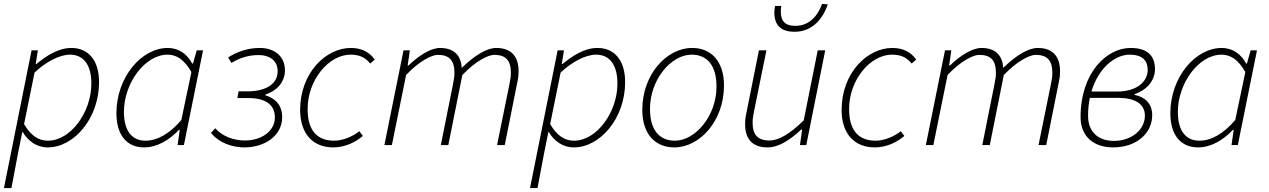

<svg xmlns="http://www.w3.org/2000/svg" viewBox="-22 -735 6433 973"><path d="M-2 218H36L69 43L91 -66H93C120 -21 163 12 220 12C352 12 480 -134 480 -319C480 -430 425 -492 340 -492C274 -492 214 -453 163 -411H159L170 -480H138ZM221 -22C175 -22 136 -45 100 -106L153 -367C208 -420 279 -458 333 -458C399 -458 441 -409 441 -312C441 -166 336 -22 221 -22Z M708 12C774 12 836 -25 885 -77H889L878 0H910L1007 -480H975L956 -413H952C927 -460 885 -492 828 -492C696 -492 568 -345 568 -161C568 -48 623 12 708 12ZM715 -22C648 -22 606 -70 606 -168C606 -313 712 -458 827 -458C873 -458 912 -433 948 -370L897 -127C840 -60 778 -22 715 -22Z M1216 12C1321 12 1408 -48 1408 -141C1408 -206 1369 -238 1323 -252V-256C1376 -272 1422 -316 1422 -378C1422 -451 1368 -492 1295 -492C1230 -492 1180 -472 1134 -444L1151 -416C1191 -441 1236 -456 1290 -456C1340 -456 1385 -431 1385 -374C1385 -314 1333 -272 1230 -272H1187L1181 -238H1238C1321 -238 1371 -206 1371 -140C1371 -69 1301 -23 1220 -23C1166 -23 1106 -42 1069 -85L1047 -62C1088 -10 1157 12 1216 12Z M1667 12C1731 12 1784 -18 1817 -46L1799 -70C1768 -45 1717 -22 1672 -22C1581 -22 1537 -78 1537 -183C1537 -331 1645 -458 1754 -458C1800 -458 1829 -444 1854 -413L1877 -433C1852 -469 1813 -492 1756 -492C1628 -492 1499 -364 1499 -178C1499 -57 1564 12 1667 12Z M1926 0H1964L2036 -355C2103 -426 2166 -457 2197 -457C2256 -457 2281 -427 2281 -367C2281 -348 2279 -334 2273 -305L2212 0H2250L2321 -355C2389 -426 2452 -457 2483 -457C2542 -457 2567 -427 2567 -367C2567 -348 2565 -334 2559 -305L2497 0H2536L2598 -310C2604 -338 2606 -351 2606 -375C2606 -444 2573 -492 2493 -492C2446 -492 2385 -456 2318 -391C2315 -445 2287 -492 2208 -492C2161 -492 2101 -454 2048 -403H2044L2055 -480H2023Z M2664 218H2702L2735 43L2757 -66H2759C2786 -21 2829 12 2886 12C3018 12 3146 -134 3146 -319C3146 -430 3091 -492 3006 -492C2940 -492 2880 -453 2829 -411H2825L2836 -480H2804ZM2887 -22C2841 -22 2802 -45 2766 -106L2819 -367C2874 -420 2945 -458 2999 -458C3065 -458 3107 -409 3107 -312C3107 -166 3002 -22 2887 -22Z M3395 12C3525 12 3647 -123 3647 -302C3647 -422 3584 -492 3486 -492C3355 -492 3233 -357 3233 -178C3233 -57 3297 12 3395 12ZM3398 -22C3318 -22 3272 -78 3272 -183C3272 -332 3379 -458 3483 -458C3563 -458 3609 -402 3609 -296C3609 -148 3502 -22 3398 -22Z M3868 12C3926 12 3984 -28 4039 -79H4043L4032 0H4064L4160 -480H4122L4051 -125C3978 -53 3921 -23 3878 -23C3817 -23 3792 -53 3792 -113C3792 -132 3794 -146 3800 -175L3862 -480H3824L3762 -170C3756 -142 3754 -129 3754 -105C3754 -36 3786 12 3868 12ZM4005 -574C4100 -574 4151 -647 4173 -713L4144 -715C4124 -659 4082 -604 4009 -604C3954 -604 3935 -630 3935 -677C3935 -683 3935 -691 3937 -705H3906C3904 -696 3902 -682 3902 -674C3902 -610 3932 -574 4005 -574Z M4411 12C4475 12 4528 -18 4561 -46L4543 -70C4512 -45 4461 -22 4416 -22C4325 -22 4281 -78 4281 -183C4281 -331 4389 -458 4498 -458C4544 -458 4573 -444 4598 -413L4621 -433C4596 -469 4557 -492 4500 -492C4372 -492 4243 -364 4243 -178C4243 -57 4308 12 4411 12Z M4670 0H4708L4780 -355C4847 -426 4910 -457 4941 -457C5000 -457 5025 -427 5025 -367C5025 -348 5023 -334 5017 -305L4956 0H4994L5065 -355C5133 -426 5196 -457 5227 -457C5286 -457 5311 -427 5311 -367C5311 -348 5309 -334 5303 -305L5241 0H5280L5342 -310C5348 -338 5350 -351 5350 -375C5350 -444 5317 -492 5237 -492C5190 -492 5129 -456 5062 -391C5059 -445 5031 -492 4952 -492C4905 -492 4845 -454 4792 -403H4788L4799 -480H4767Z M5619 12C5738 12 5817 -60 5817 -151C5817 -213 5778 -244 5728 -254V-258C5784 -276 5831 -322 5831 -385C5831 -455 5790 -492 5707 -492C5589 -492 5454 -370 5454 -141C5454 -47 5517 12 5619 12ZM5623 -21C5541 -21 5492 -69 5492 -148C5492 -181 5495 -211 5501 -239H5646C5730 -239 5780 -208 5780 -149C5780 -78 5713 -21 5623 -21ZM5702 -458C5765 -458 5794 -431 5794 -380C5794 -324 5743 -271 5638 -271H5509C5545 -393 5631 -458 5702 -458Z M6049 12C6115 12 6177 -25 6226 -77H6230L6219 0H6251L6348 -480H6316L6297 -413H6293C6268 -460 6226 -492 6169 -492C6037 -492 5909 -345 5909 -161C5909 -48 5964 12 6049 12ZM6056 -22C5989 -22 5947 -70 5947 -168C5947 -313 6053 -458 6168 -458C6214 -458 6253 -433 6289 -370L6238 -127C6181 -60 6119 -22 6056 -22Z"/></svg>

Font: Source Sans Pro Light
Style: Italic
Weight: 300
Italic angle: -11°
Designer: Paul D. Hunt
Foundry: Adobe Systems Incorporated
Version: Version 3.006;hotconv 1.0.111;makeotfexe 2.5.65597